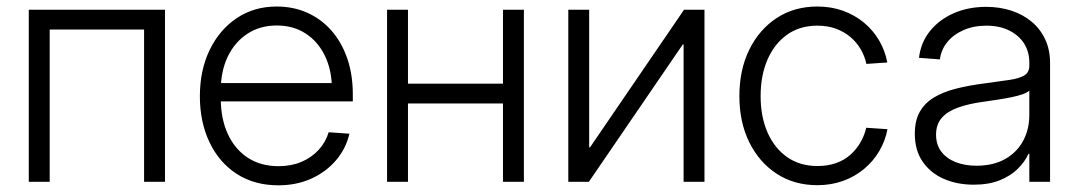

<svg xmlns="http://www.w3.org/2000/svg" viewBox="-20 -552 3276 583"><path d="M481 -522.5V0H417.5V-462.4H130.9V0H67.4V-522.5Z M825.2 10.7Q752 10.7 698.5 -24.2Q645 -59.1 616 -120.4Q586.9 -181.6 586.9 -259.8Q586.9 -338.9 616.7 -400.4Q646.5 -461.9 699 -497.1Q751.5 -532.2 820.3 -532.2Q870.6 -532.2 912.8 -513.4Q955.1 -494.6 986.1 -459.5Q1017.1 -424.3 1034.2 -375.2Q1051.3 -326.2 1051.3 -265.6V-244.1H622.6V-299.8H1015.1L987.8 -281.2Q987.8 -338.4 966.8 -382.1Q945.8 -425.8 908.2 -450.2Q870.6 -474.6 820.3 -474.6Q769.5 -474.6 731.2 -449.5Q692.9 -424.3 671.6 -380.1Q650.4 -335.9 650.4 -277.8V-252Q650.4 -191.9 671.6 -145.5Q692.9 -99.1 732.2 -73.2Q771.5 -47.4 825.7 -47.4Q864.3 -47.4 895.3 -60.5Q926.3 -73.7 947.5 -96.9Q968.8 -120.1 978 -150.4L1041 -146Q1030.3 -100.1 999.8 -64.7Q969.2 -29.3 924.6 -9.3Q879.9 10.7 825.2 10.7Z M1523.4 -297.9V-237.8H1203.1V-297.9ZM1218.8 -522.5V0H1155.3V-522.5ZM1570.8 -522.5V0H1507.3V-522.5Z M2119.1 0H2055.7V-417H2053.2L1768.1 0H1705.6V-522.5H1769V-104.5H1771.5L2057.1 -522.5H2119.1Z M2461.9 10.3Q2391.6 10.3 2338.4 -24.4Q2285.2 -59.1 2255.1 -120.1Q2225.1 -181.2 2225.1 -260.3Q2225.1 -339.8 2255.1 -401.1Q2285.2 -462.4 2338.4 -497.3Q2391.6 -532.2 2461.9 -532.2Q2503.9 -532.2 2539.8 -519.3Q2575.7 -506.3 2603.5 -483.2Q2631.3 -460 2649.4 -429.2Q2667.5 -398.4 2674.3 -362.3L2610.8 -357.9Q2605.5 -382.3 2593 -403.3Q2580.6 -424.3 2561.5 -440.2Q2542.5 -456.1 2517.6 -465.1Q2492.7 -474.1 2461.9 -474.1Q2408.7 -474.1 2370.1 -446.8Q2331.5 -419.4 2310.5 -371.1Q2289.6 -322.8 2289.6 -260.3Q2289.6 -197.8 2310.5 -149.9Q2331.5 -102.1 2370.1 -75Q2408.7 -47.9 2461.9 -47.9Q2492.7 -47.9 2517.6 -56.4Q2542.5 -64.9 2561 -81.1Q2579.6 -97.2 2592 -118.4Q2604.5 -139.6 2610.4 -164.1L2674.8 -159.7Q2668 -124 2649.9 -93.3Q2631.8 -62.5 2603.8 -39.1Q2575.7 -15.6 2539.8 -2.7Q2503.9 10.3 2461.9 10.3Z M2936.5 8.8Q2887.2 8.8 2846.7 -8.5Q2806.2 -25.9 2782 -60.5Q2757.8 -95.2 2757.8 -146Q2757.8 -186.5 2773.2 -213.1Q2788.6 -239.7 2816.4 -256.3Q2844.2 -272.9 2882.6 -282.7Q2920.9 -292.5 2966.3 -298.3Q3014.2 -304.7 3044.9 -309.3Q3075.7 -314 3090.6 -323.2Q3105.5 -332.5 3105.5 -352.5V-361.8Q3105.5 -395 3089.4 -420.2Q3073.2 -445.3 3043.9 -459.7Q3014.6 -474.1 2975.1 -474.1Q2936 -474.1 2905.3 -460.4Q2874.5 -446.8 2856 -423.6Q2837.4 -400.4 2834 -371.6L2770.5 -376.5Q2775.9 -422.9 2803.7 -457.5Q2831.5 -492.2 2875.7 -511.7Q2919.9 -531.2 2974.6 -531.2Q3015.1 -531.2 3050.5 -519.8Q3085.9 -508.3 3112.3 -486.3Q3138.7 -464.4 3153.6 -432.6Q3168.5 -400.9 3168.5 -360.4V0H3105.5V-85H3103Q3091.8 -60.5 3070.1 -39.1Q3048.3 -17.6 3015.1 -4.4Q2981.9 8.8 2936.5 8.8ZM2944.8 -48.8Q2995.6 -48.8 3031.5 -68.8Q3067.4 -88.9 3086.4 -123.8Q3105.5 -158.7 3105.5 -203.1V-276.9Q3098.6 -270.5 3084.5 -265.6Q3070.3 -260.7 3051.3 -256.8Q3032.2 -252.9 3010 -249.5Q2987.8 -246.1 2964.4 -242.7Q2920.9 -236.8 2888.9 -225.3Q2856.9 -213.9 2839.6 -194.1Q2822.3 -174.3 2822.3 -143.1Q2822.3 -112.8 2838.1 -91.8Q2854 -70.8 2881.6 -59.8Q2909.2 -48.8 2944.8 -48.8Z"/></svg>

Font: Inter 28pt Light
Style: Regular
Weight: 300
Designer: Rasmus Andersson
Foundry: rsms
Version: Version 4.001;git-66647c0bb